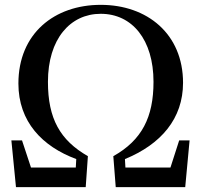

<svg xmlns="http://www.w3.org/2000/svg" viewBox="-20 -773 831 793"><path d="M46 0H334L343 -128C228 -194 178 -283 178 -435C178 -612 270 -716 396 -716C526 -716 614 -609 614 -435C614 -289 566 -194 448 -128L458 0H745L763 -193H720L684 -81H498L496 -116C645 -177 736 -283 736 -431C736 -633 588 -753 396 -753C205 -753 56 -635 56 -428C56 -270 155 -168 295 -116L293 -81H108L71 -193H27Z"/></svg>

Font: Noto Serif CJK KR SemiBold
Style: Regular
Weight: 600
Designer: Ryoko NISHIZUKA 西塚涼子 (kana & ideographs); Frank Grießhammer (Latin, Greek & Cyrillic); Wenlong ZHANG 张文龙 (bopomofo); San
Foundry: Adobe
Version: Version 2.001;hotconv 1.1.0;makeotfexe 2.6.0